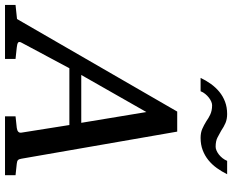

<svg xmlns="http://www.w3.org/2000/svg" viewBox="-153 -826 926 766"><g transform="rotate(90 310.0 -443.0)"><path d="M374 -564 226.1 -304.2H417ZM391.1 0V-42L437 -46.9Q459 -49.8 456.1 -65.9L425.8 -256.8H199.2L97.2 -65.9Q91.8 -56.2 96.9 -52.2Q102.1 -48.3 116.2 -46.9L162.1 -42V0H-53.2V-42L2.9 -47.9L372.1 -687H452.1L560.1 -65.9Q561.5 -56.2 565.4 -52Q569.3 -47.9 580.1 -46.9L626 -42V0ZM622.1 -886.2Q611.3 -864.3 597.4 -845Q583.5 -825.7 565.7 -811.3Q547.9 -796.9 525.9 -788.6Q503.9 -780.3 477.1 -780.3Q456.5 -780.3 441.4 -786.9Q426.3 -793.5 410.6 -803.2Q404.3 -807.6 397.9 -811.5Q391.6 -815.4 384 -818.8Q376.5 -822.3 367.4 -824.2Q358.4 -826.2 346.7 -826.2Q340.3 -826.2 332.3 -822.8Q324.2 -819.3 316.4 -813.2Q308.6 -807.1 301.8 -798.8Q294.9 -790.5 291 -780.3H237.8Q248 -802.2 262 -821.5Q275.9 -840.8 293.5 -855.2Q311 -869.6 333 -877.9Q355 -886.2 381.8 -886.2Q402.3 -886.2 417.7 -879.6Q433.1 -873 448.7 -862.3Q461.4 -855 475.6 -847.7Q489.7 -840.3 512.7 -840.3Q519.5 -840.3 527.6 -843.8Q535.6 -847.2 543.5 -853.3Q551.3 -859.4 557.9 -867.7Q564.5 -876 568.8 -886.2Z"/></g></svg>

Font: Charis SIL Am
Style: Italic
Weight: 400
Italic angle: -11°
Foundry: SIL International
Version: Version 5.000